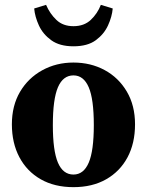

<svg xmlns="http://www.w3.org/2000/svg" viewBox="-20 -757 605 792"><path d="M283 15Q205 15 148 -17.5Q91 -50 60 -108.5Q29 -167 29 -244Q29 -321 62.5 -378Q96 -435 154 -467Q212 -499 283 -499Q354 -499 411.5 -468Q469 -437 503 -379.5Q537 -322 537 -244Q537 -166 506 -108Q475 -50 418 -17.5Q361 15 283 15ZM283 -37Q325 -37 346 -86Q367 -135 367 -241Q367 -348 346 -397Q325 -446 283 -446Q240 -446 219 -397Q198 -348 198 -241Q198 -135 219 -86Q240 -37 283 -37ZM121 -722 170 -737Q186 -700 213 -674.5Q240 -649 283 -649Q327 -649 354.5 -675Q382 -701 396 -737L445 -722Q442 -688 425.5 -652Q409 -616 375 -591Q341 -566 283 -566Q226 -566 191.5 -591Q157 -616 140.5 -652Q124 -688 121 -722Z"/></svg>

Font: Source Serif Pro
Style: Bold
Weight: 700
Designer: Frank Grießhammer
Foundry: Adobe Systems Incorporated
Version: Version 3.001;hotconv 1.0.111;makeotfexe 2.5.65597